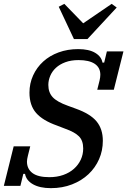

<svg xmlns="http://www.w3.org/2000/svg" viewBox="-34 -965 661 997"><path d="M230 12Q173 12 137.5 -8Q102 -28 96 -62H87L72 0H-14L37 -205H123L111 -157Q106 -137 106 -126Q106 -88 134.5 -66.5Q163 -45 222 -45Q262 -45 294.5 -56.5Q327 -68 350 -88.5Q373 -109 385.5 -136Q398 -163 398 -194Q398 -235 376 -257Q354 -279 306 -296L262 -313Q188 -339 153.5 -378.5Q119 -418 119 -484Q119 -532 138 -573.5Q157 -615 190.5 -645.5Q224 -676 270.5 -693Q317 -710 372 -710Q428 -710 460.5 -690.5Q493 -671 498 -640H507L521 -698H607L557 -499H471L483 -547Q487 -564 487 -577Q487 -614 458 -633.5Q429 -653 374 -653Q335 -653 305.5 -642Q276 -631 256.5 -613Q237 -595 227 -571.5Q217 -548 217 -524Q217 -485 239.5 -460.5Q262 -436 318 -416L359 -401Q435 -374 467.5 -334.5Q500 -295 500 -234Q500 -183 480.5 -138.5Q461 -94 425.5 -60.5Q390 -27 340 -7.5Q290 12 230 12ZM271 -930 300 -945 398 -844 546 -945 572 -926 420 -762H350Z"/></svg>

Font: IBM Plex Serif Medium
Style: Italic
Weight: 500
Italic angle: -14°
Designer: Mike Abbink, Paul van der Laan, Pieter van Rosmalen
Foundry: Bold Monday
Version: Version 2.5